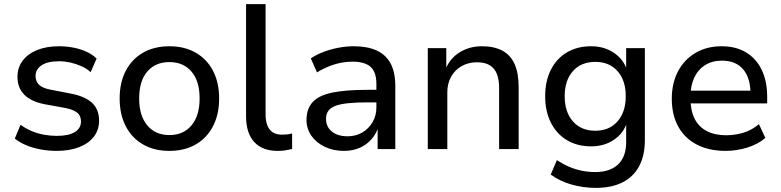

<svg xmlns="http://www.w3.org/2000/svg" viewBox="-20 -725 3800 934"><path d="M256 9Q216 9 178 2Q140 -5 107.5 -18.5Q75 -32 52 -51L80 -118Q106 -99 135 -87Q164 -75 195 -69.5Q226 -64 256 -64Q314 -64 344 -82.5Q374 -101 374 -134Q374 -162 355.5 -177Q337 -192 296 -200L197 -218Q131 -231 98 -264.5Q65 -298 65 -351Q65 -396 90 -429.5Q115 -463 160.5 -481.5Q206 -500 267 -500Q302 -500 336.5 -493.5Q371 -487 400.5 -473.5Q430 -460 450 -440L421 -374Q401 -392 375 -403.5Q349 -415 321.5 -421Q294 -427 267 -427Q212 -427 182.5 -407.5Q153 -388 153 -355Q153 -328 170.5 -312Q188 -296 225 -289L323 -270Q393 -257 427.5 -225Q462 -193 462 -138Q462 -93 436.5 -60Q411 -27 364.5 -9Q318 9 256 9Z M804 9Q730 9 675.5 -22.5Q621 -54 591.5 -111.5Q562 -169 562 -246Q562 -323 591.5 -380Q621 -437 675.5 -468.5Q730 -500 804 -500Q878 -500 932.5 -468.5Q987 -437 1016.5 -380Q1046 -323 1046 -246Q1046 -169 1016.5 -111.5Q987 -54 932.5 -22.5Q878 9 804 9ZM804 -68Q872 -68 911.5 -115Q951 -162 951 -246Q951 -331 911.5 -377Q872 -423 804 -423Q736 -423 696.5 -377Q657 -331 657 -246Q657 -162 696.5 -115Q736 -68 804 -68Z M1331 9Q1256 9 1216.5 -34.5Q1177 -78 1177 -159V-705H1272V-167Q1272 -136 1281 -114Q1290 -92 1307.5 -81Q1325 -70 1351 -70Q1364 -70 1376 -71Q1388 -72 1401 -76V0Q1384 4 1367.5 6.5Q1351 9 1331 9Z M1653 9Q1601 9 1559.5 -11Q1518 -31 1494.5 -65Q1471 -99 1471 -141Q1471 -196 1501 -228.5Q1531 -261 1596 -274.5Q1661 -288 1767 -288H1826V-227H1770Q1714 -227 1674.5 -223Q1635 -219 1611.5 -210Q1588 -201 1577 -185.5Q1566 -170 1566 -147Q1566 -108 1594.5 -85Q1623 -62 1671 -62Q1711 -62 1742.5 -80.5Q1774 -99 1792.5 -131Q1811 -163 1811 -202V-316Q1811 -374 1783 -399.5Q1755 -425 1695 -425Q1652 -425 1609.5 -412.5Q1567 -400 1522 -373L1492 -441Q1520 -460 1555 -473Q1590 -486 1627.5 -493Q1665 -500 1701 -500Q1767 -500 1812 -479.5Q1857 -459 1880 -416.5Q1903 -374 1903 -306V0H1817V-109H1821Q1811 -75 1787.5 -48Q1764 -21 1730 -6Q1696 9 1653 9Z M2061 0V-491H2151V-385H2146Q2168 -441 2216 -470.5Q2264 -500 2324 -500Q2384 -500 2424 -478.5Q2464 -457 2483.5 -413Q2503 -369 2503 -302V0H2408V-297Q2408 -338 2397 -365.5Q2386 -393 2362.5 -407.5Q2339 -422 2300 -422Q2258 -422 2225 -403Q2192 -384 2174 -351Q2156 -318 2156 -276V0Z M2879 189Q2817 189 2759.5 172.5Q2702 156 2659 124L2689 54Q2718 73 2748 86Q2778 99 2810 105.5Q2842 112 2875 112Q2948 112 2987 74.5Q3026 37 3026 -33V-130H3030Q3014 -77 2966.5 -45Q2919 -13 2856 -13Q2788 -13 2737.5 -43.5Q2687 -74 2659.5 -129Q2632 -184 2632 -257Q2632 -330 2659.5 -385Q2687 -440 2737.5 -470Q2788 -500 2856 -500Q2919 -500 2966.5 -468Q3014 -436 3031 -382H3026V-491H3117V-43Q3117 31 3089.5 83Q3062 135 3008.5 162Q2955 189 2879 189ZM2876 -89Q2944 -89 2984 -134.5Q3024 -180 3024 -257Q3024 -334 2984 -379Q2944 -424 2876 -424Q2807 -424 2767 -379Q2727 -334 2727 -257Q2727 -180 2767 -134.5Q2807 -89 2876 -89Z M3511 9Q3429 9 3370 -21.5Q3311 -52 3279.5 -109Q3248 -166 3248 -245Q3248 -320 3278 -377.5Q3308 -435 3363 -467.5Q3418 -500 3490 -500Q3560 -500 3609.5 -470Q3659 -440 3685.5 -385Q3712 -330 3712 -254V-222H3321V-284H3648L3631 -267Q3631 -346 3595 -388Q3559 -430 3492 -430Q3445 -430 3410.5 -408.5Q3376 -387 3357.5 -348Q3339 -309 3339 -255V-247Q3339 -187 3359 -147.5Q3379 -108 3418 -87.5Q3457 -67 3512 -67Q3554 -67 3595 -79Q3636 -91 3672 -121L3703 -54Q3667 -23 3615 -7Q3563 9 3511 9Z"/></svg>

Font: Nunito Sans 10pt Medium
Style: Regular
Weight: 500
Designer: Vernon Adams
Foundry: Vernon Adams
Version: Version 3.101;gftools[0.9.27]